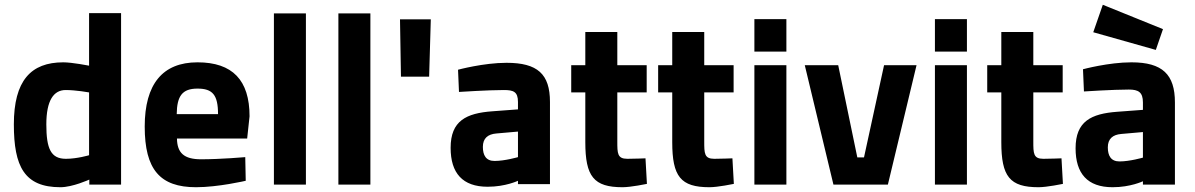

<svg xmlns="http://www.w3.org/2000/svg" viewBox="-20 -773 5006 804"><path d="M256 -108C193 -108 174 -150 174 -252C174 -353 205 -396 255 -396C298 -396 353 -386 353 -386V-123C353 -123 303 -108 256 -108ZM353 -718V-498C353 -498 282 -512 245 -512C109 -512 38 -435 38 -252C38 -76 82 11 233 11C284 11 354 -21 354 -21V0H487V-718Z M720 -295C721 -371 743 -402 807 -402C870 -402 893 -376 893 -295H720ZM822 -106C750 -106 722 -133 721 -193H1015L1025 -286C1025 -437 954 -512 807 -512C661 -512 586 -421 586 -243C586 -63 650 11 801 11C894 11 1009 -16 1009 -16L1007 -115C1007 -115 904 -106 822 -106Z M1261 0V-717H1127V0Z M1531 0V-717H1397V0Z M1777 -452 1784 -692H1655L1659 -452Z M2149 -115C2149 -115 2094 -99 2051 -99C2015 -99 2002 -123 2002 -158C2002 -194 2023 -211 2058 -214L2149 -222ZM2283 -346C2283 -463 2231 -510 2101 -510C2005 -510 1898 -481 1898 -481L1902 -388C1902 -388 2024 -396 2090 -396C2130 -396 2149 -389 2149 -346V-315L2042 -307C1932 -299 1867 -267 1867 -154C1867 -48 1917 9 2022 9C2097 9 2149 -16 2149 -16C2149 -15 2149 -2 2149 -2H2283V-346Z M2688 -500H2565V-639H2431V-500H2372V-386H2431V-178C2431 -34 2466 11 2587 11C2622 11 2689 -3 2689 -3L2683 -110C2683 -110 2635 -108 2607 -108C2565 -108 2565 -131 2565 -181V-386H2688Z M3052 -500H2929V-639H2795V-500H2736V-386H2795V-178C2795 -34 2830 11 2951 11C2986 11 3053 -3 3053 -3L3047 -110C3047 -110 2999 -108 2971 -108C2929 -108 2929 -131 2929 -181V-386H3052Z M3273 -557V-693H3139V-557ZM3273 0V-500H3139V0Z M3470 0H3698L3818 -500H3682L3598 -114H3570L3490 -500H3350Z M4029 -557V-693H3895V-557ZM4029 0V-500H3895V0Z M4430 -500H4307V-639H4173V-500H4114V-386H4173V-178C4173 -34 4208 11 4329 11C4364 11 4431 -3 4431 -3L4425 -110C4425 -110 4377 -108 4349 -108C4307 -108 4307 -131 4307 -181V-386H4430Z M4766 -113C4766 -113 4711 -97 4668 -97C4632 -97 4619 -121 4619 -156C4619 -192 4640 -209 4675 -212L4766 -220ZM4900 -344C4900 -461 4848 -512 4718 -512C4622 -512 4515 -483 4515 -483L4519 -390C4519 -390 4641 -398 4707 -398C4747 -398 4766 -387 4766 -344V-313L4659 -305C4549 -297 4484 -265 4484 -152C4484 -46 4534 11 4639 11C4714 11 4766 -14 4766 -14C4766 -13 4766 0 4766 0H4900V-344ZM4558 -638 4820 -564 4850 -651 4598 -753Z"/></svg>

Font: RazerF5
Style: Bold
Weight: 700
Foundry: Razer Inc.
Version: Version 2